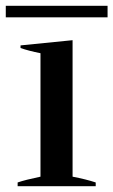

<svg xmlns="http://www.w3.org/2000/svg" viewBox="-26 -644 392 664"><path d="M-6 -624H346V-584H-6ZM35 -13Q61 -22 114 -33V-460Q73 -468 45 -478V-487L225 -505V-33Q272 -24 305 -13V0H35Z"/></svg>

Font: Trirong Medium
Style: Regular
Weight: 500
Designer: Katatrad Team
Foundry: CadsonDemak
Version: Version 1.001